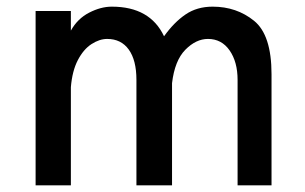

<svg xmlns="http://www.w3.org/2000/svg" viewBox="-20 -557 916 577"><path d="M796 -334V0H694V-220V-317Q694 -371 670 -405.5Q646 -440 605 -440Q569 -440 537 -407.5Q505 -375 497 -307V-245V0H390V-317Q390 -376 367 -408Q344 -440 302 -440Q279 -440 255 -424.5Q231 -409 214 -376.5Q197 -344 193 -295V0H87V-524H193V-465Q213 -501 248 -519Q283 -537 316 -537Q431 -537 473 -448Q503 -490 537.5 -513.5Q572 -537 619 -537Q691 -537 743.5 -494.5Q796 -452 796 -334Z"/></svg>

Font: Shippori Antique
Style: Regular
Weight: 400
Designer: FONTDASU
Foundry: FONTDASU / Google Inc. / but / Adobe
Version: Version 2.001